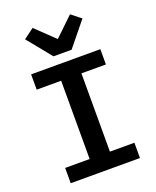

<svg xmlns="http://www.w3.org/2000/svg" viewBox="-171 -1057 943 1157"><g transform="rotate(-20 300.0 -479.0)"><path d="M78 0V-98H235V-600H78V-698H522V-600H365V-98H522V0ZM242 -754 116 -909 182 -958 302 -843 422 -958 484 -909 358 -754Z"/></g></svg>

Font: IBM Plex Mono SmBld
Style: Regular
Weight: 600
Monospace: yes
Designer: Mike Abbink, Paul van der Laan, Pieter van Rosmalen
Foundry: Bold Monday
Version: Version 2.3